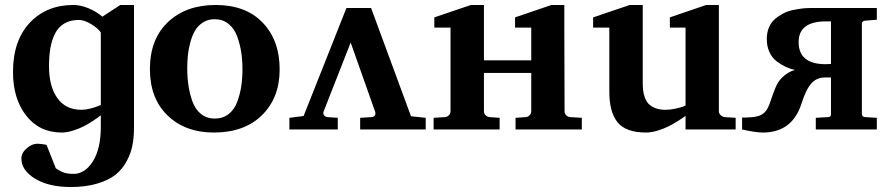

<svg xmlns="http://www.w3.org/2000/svg" viewBox="-20 -520 3567 771"><path d="M518.1 -9.8Q518.1 29.3 512.2 61.5Q506.3 93.8 489.3 126.2Q472.2 158.7 444.8 180.9Q417.5 203.1 371.3 217Q325.2 231 264.2 231Q175.8 231 120.8 197.5Q65.9 164.1 65.9 116.2Q65.9 94.2 86.9 75.7Q107.9 57.1 130.9 57.1Q137.2 57.1 146.2 58.3Q155.3 59.6 161.1 60.5L167 62L204.1 155.8Q223.1 168.9 238.3 173.6Q253.4 178.2 275.9 178.2Q321.3 178.2 353 127.7Q384.8 77.1 384.8 -9.8V-57.1Q381.3 -54.2 375.2 -49.6Q369.1 -44.9 350.8 -33Q332.5 -21 314.7 -12Q296.9 -2.9 272.7 4.6Q248.5 12.2 228 12.2Q138.2 12.2 85.2 -55.7Q32.2 -123.5 32.2 -231Q32.2 -356.9 99.4 -428.5Q166.5 -500 274.9 -500Q302.7 -500 333.7 -487.5Q364.7 -475.1 391.1 -453.1L462.9 -500H518.1ZM384.8 -98.1V-389.2Q374 -406.7 345.9 -423.3Q317.9 -439.9 296.9 -439.9Q262.7 -439.9 238.5 -425.8Q214.4 -411.6 201.2 -385.5Q188 -359.4 182.4 -327.4Q176.8 -295.4 176.8 -253.9Q176.8 -173.3 210.2 -126.2Q243.7 -79.1 307.1 -79.1Q323.2 -79.1 342.5 -84Q361.8 -88.9 373 -93.8Z M1103 -241.2Q1103 -127.4 1032.2 -57.6Q961.4 12.2 838.9 12.2Q723.6 12.2 652.8 -56.4Q582 -125 582 -242.2Q582 -362.8 654.5 -431.4Q727.1 -500 845.7 -500Q966.8 -500 1034.9 -429Q1103 -357.9 1103 -241.2ZM953.6 -242.2Q953.6 -277.8 948.7 -310.1Q943.8 -342.3 932.4 -373.8Q920.9 -405.3 897.7 -424.1Q874.5 -442.9 841.8 -442.9Q815.9 -442.9 795.9 -430.4Q775.9 -418 764.2 -398.7Q752.4 -379.4 744.9 -352.3Q737.3 -325.2 734.6 -299.8Q731.9 -274.4 731.9 -246.1Q731.9 -209.5 736.6 -177.5Q741.2 -145.5 752.4 -113.5Q763.7 -81.5 786.6 -62.7Q809.6 -43.9 842.8 -43.9Q875 -43.9 897.9 -61.8Q920.9 -79.6 932.4 -110.4Q943.8 -141.1 948.7 -173.1Q953.6 -205.1 953.6 -242.2Z M1142.1 -46.9 1199.2 -54.2 1371.1 -487.8H1470.2L1630.4 -53.2L1689.5 -46.9V0H1426.3V-46.9L1472.2 -49.8Q1481.4 -50.3 1485.4 -56.9Q1489.3 -63.5 1486.3 -71.8L1388.2 -349.1L1279.3 -71.8Q1276.4 -64.5 1281.2 -57.6Q1286.1 -50.8 1294.4 -49.8L1336.4 -46.9V0H1142.1Z M2246.1 -500V-409.2L2247.1 -73.2Q2247.1 -64 2253.4 -57.4Q2259.8 -50.8 2269 -49.8L2316.4 -46.9V0H2050.3V-46.9L2091.3 -49.8Q2100.6 -50.8 2106.9 -57.4Q2113.3 -64 2113.3 -73.2V-227.1H1923.3V-73.2Q1923.3 -64 1929.7 -57.4Q1936 -50.8 1945.3 -49.8L1986.3 -46.9V0H1721.2V-46.9L1767.1 -49.8Q1776.4 -50.8 1782.7 -57.4Q1789.1 -64 1789.1 -73.2V-409.2H1724.1V-450.2L1871.1 -500H1923.3V-409.2V-277.8H2113.3V-409.2H2048.3V-450.2L2194.3 -500Z M2934.1 0H2732.9V-55.2Q2729.5 -52.2 2723.4 -47.9Q2717.3 -43.5 2698.5 -31.7Q2679.7 -20 2661.6 -11.2Q2643.6 -2.4 2619.4 4.9Q2595.2 12.2 2574.7 12.2Q2493.2 12.2 2460 -28.8Q2426.8 -69.8 2426.8 -150.9V-409.2H2361.8V-450.2L2508.8 -500H2561V-409.2V-189.9Q2561 -172.4 2562.3 -159.4Q2563.5 -146.5 2568.8 -130.4Q2574.2 -114.3 2583.7 -103.8Q2593.3 -93.3 2610.8 -86.2Q2628.4 -79.1 2652.8 -79.1Q2671.4 -79.1 2691.4 -83.5Q2711.4 -87.9 2722.2 -91.8L2732.9 -96.2V-409.2H2669.9V-450.2L2815.9 -500H2866.7V-409.2V-73.2Q2866.7 -64.5 2873.8 -57.6Q2880.9 -50.8 2890.1 -49.8L2934.1 -46.9Z M2960 0V-47.9Q3000.5 -47.9 3021.5 -53Q3042.5 -58.1 3056.2 -75.2Q3065.9 -88.4 3074.5 -114.7Q3083 -141.1 3093.5 -166.7Q3104 -192.4 3120.1 -208Q3145 -232.9 3172.9 -238.8Q3152.3 -243.7 3134.8 -251.7Q3117.2 -259.8 3098.9 -273.7Q3080.6 -287.6 3069.8 -310.8Q3059.1 -334 3059.1 -363.8Q3059.1 -389.2 3067.9 -409.9Q3076.7 -430.7 3091.8 -443.6Q3106.9 -456.5 3124.8 -465.8Q3142.6 -475.1 3163.3 -479.5Q3184.1 -483.9 3200.9 -485.8Q3217.8 -487.8 3233.9 -487.8H3501V-440.9L3454.1 -437Q3440.9 -435.5 3440.9 -424.8V-62Q3440.9 -57.1 3444.3 -53.5Q3447.8 -49.8 3454.1 -49.8Q3486.8 -47.9 3501 -46.9V0H3255.9V-46.9L3306.2 -49.8Q3316.9 -49.8 3316.9 -62V-209H3293Q3259.3 -209 3237.8 -184.8Q3216.3 -160.6 3197.8 -102.1Q3160.6 12.2 3043 12.2Q3014.6 12.2 2960 0ZM3187 -351.1Q3187 -262.2 3295.9 -262.2Q3296.9 -262.2 3304.2 -262.7Q3311.5 -263.2 3316.9 -263.2V-434.1H3296.9Q3187 -434.1 3187 -351.1Z"/></svg>

Font: Veleka
Style: Bold
Weight: 700
Designer: Stefan Peev, Context Ltd, 2016; SIL International, 1997-2014.
Foundry: Stefan Peev, Context Ltd, 2016
Version: Version 1.000